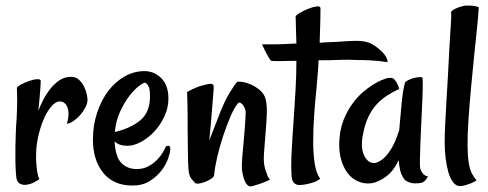

<svg xmlns="http://www.w3.org/2000/svg" viewBox="-20 -659 1763 693"><path d="M295.9 -299.8Q295.9 -286.1 288.6 -272Q281.2 -257.8 270.5 -245.1Q259.8 -232.4 246.6 -223.1Q233.4 -213.9 221.7 -211.9Q229.5 -242.2 226.6 -258.8Q223.6 -275.4 216.8 -283.2Q209 -292 197.3 -293Q179.7 -293 163.6 -272.9Q147.5 -252.9 135.7 -224.1Q124 -195.3 117.2 -162.6Q110.4 -129.9 110.4 -103.5Q109.4 -85 111.3 -67.4Q112.3 -52.7 114.7 -37.1Q117.2 -21.5 122.1 -12.7Q116.2 -7.8 103 -1Q89.8 5.9 75.7 7.8Q61.5 9.8 50.3 2.9Q39.1 -3.9 38.1 -26.4Q36.1 -47.9 35.6 -74.7Q35.2 -101.6 35.6 -128.4Q36.1 -155.3 37.1 -181.6Q38.1 -208 40 -230.5Q42 -273.4 42 -296.9Q42 -320.3 41 -341.8Q41 -345.7 54.2 -353Q67.4 -360.4 83.5 -366.2Q99.6 -372.1 113.3 -373Q127 -374 127 -367.2Q127 -356.4 124.5 -324.7Q122.1 -293 118.2 -258.8Q125 -277.3 136.2 -298.8Q147.5 -320.3 162.1 -338.9Q176.8 -357.4 195.3 -369.6Q213.9 -381.8 236.3 -381.8Q253.9 -381.8 265.1 -371.1Q276.4 -360.4 283.2 -346.7Q290 -333 293 -319.3Q295.9 -305.7 295.9 -299.8Z M458 10.7Q389.6 10.7 352.5 -35.2Q315.4 -81.1 315.4 -155.3Q315.4 -207 330.6 -252.4Q345.7 -297.9 371.1 -331.1Q396.5 -364.3 430.2 -383.3Q463.9 -402.3 501 -402.3Q537.1 -402.3 562.5 -376.5Q587.9 -350.6 587.9 -302.7Q587.9 -271.5 574.2 -240.7Q560.5 -210 538.6 -186Q516.6 -162.1 490.2 -147.5Q463.9 -132.8 439.5 -132.8Q423.8 -132.8 413.1 -136.7Q402.3 -140.6 393.6 -148.4Q396.5 -92.8 418 -70.8Q439.5 -48.8 473.6 -48.8Q497.1 -48.8 515.1 -58.6Q533.2 -68.4 545.9 -81.1Q558.6 -93.8 566.4 -106.9Q574.2 -120.1 577.1 -127Q580.1 -132.8 587.4 -132.8Q594.7 -132.8 594.7 -121.1Q594.7 -110.4 587.4 -88.4Q580.1 -66.4 563.5 -44.4Q546.9 -22.5 521 -5.9Q495.1 10.7 458 10.7ZM502.9 -360.4Q497.1 -360.4 481 -348.1Q464.8 -335.9 446.8 -312.5Q428.7 -289.1 413.6 -256.3Q398.4 -223.6 394.5 -182.6Q453.1 -196.3 487.3 -225.6Q521.5 -254.9 521.5 -311.5Q521.5 -339.8 514.6 -350.1Q507.8 -360.4 502.9 -360.4Z M752.9 -26.4Q752 -20.5 742.7 -14.2Q733.4 -7.8 721.2 -2.9Q709 2 698.2 3.4Q687.5 4.9 683.6 1Q679.7 -2.9 670.9 -13.7Q662.1 -24.4 660.2 -48.8Q658.2 -74.2 658.2 -112.8Q658.2 -151.4 657.2 -198.2V-237.3Q657.2 -254.9 656.7 -278.3Q656.2 -301.8 655.3 -327.1Q664.1 -332 673.3 -336.4Q682.6 -340.8 690.4 -343.8Q699.2 -347.7 707 -349.6Q727.5 -355.5 738.3 -356.4Q749 -357.4 751 -349.6Q752 -343.8 750 -321.3Q748 -301.8 745.1 -262.2Q742.2 -222.7 735.4 -152.3Q748 -183.6 756.3 -206.1Q764.6 -228.5 770.5 -242.2Q776.4 -258.8 781.2 -268.6Q786.1 -281.2 793.9 -296.9Q801.8 -312.5 810.1 -326.2Q818.4 -339.8 825.7 -350.6Q833 -361.3 836.9 -363.3Q839.8 -365.2 854.5 -363.3Q869.1 -361.3 885.7 -354Q902.3 -346.7 918 -333.5Q933.6 -320.3 938.5 -301.8Q944.3 -280.3 942.9 -245.1Q941.4 -210 938 -172.9Q934.6 -135.7 932.6 -102.5Q930.7 -69.3 936.5 -51.8Q938.5 -42 942.4 -34.2Q944.3 -26.4 947.8 -20Q951.2 -13.7 955.1 -10.7Q931.6 0 917 4.9Q902.3 9.8 894.5 11.7Q884.8 14.6 880.9 13.7Q872.1 10.7 865.7 -1Q859.4 -12.7 854.5 -38.1Q852.5 -45.9 853 -64Q853.5 -82 855.5 -105Q857.4 -127.9 859.9 -152.8Q862.3 -177.7 863.8 -199.7Q865.2 -221.7 866.2 -237.8Q867.2 -253.9 866.2 -259.8Q861.3 -277.3 852.5 -284.7Q843.8 -292 838.9 -286.1Q826.2 -271.5 812 -238.8Q797.9 -206.1 785.2 -167.5Q772.5 -128.9 763.7 -90.8Q754.9 -52.7 752.9 -26.4Z M1378.9 -434.6Q1368.2 -436.5 1350.1 -438.5Q1332 -440.4 1313.5 -441.4Q1292 -442.4 1267.6 -442.4Q1243.2 -444.3 1206.5 -442.9Q1169.9 -441.4 1129.9 -441.4Q1128.9 -416 1126.5 -389.6Q1124 -363.3 1122.1 -337.9Q1117.2 -291 1113.8 -242.2Q1110.4 -193.4 1110.4 -149.4Q1110.4 -105.5 1115.7 -69.8Q1121.1 -34.2 1135.7 -13.7Q1124 -4.9 1110.4 -0.5Q1096.7 3.9 1085.9 5.9Q1073.2 8.8 1060.5 8.8Q1048.8 8.8 1041 1Q1033.2 -6.8 1032.2 -26.4Q1030.3 -59.6 1031.7 -93.3Q1033.2 -127 1035.6 -164.1Q1038.1 -201.2 1041 -243.7Q1043.9 -286.1 1046.9 -336.9Q1049.8 -389.6 1049.8 -439.5Q1012.7 -438.5 987.3 -438.5Q961.9 -438.5 959 -439.5Q956.1 -441.4 952.1 -448.2Q948.2 -454.1 941.9 -465.8Q935.5 -477.5 925.8 -499Q944.3 -499 966.3 -499Q988.3 -499 1006.8 -500Q1028.3 -501 1049.8 -502Q1048.8 -517.6 1048.8 -535.2Q1047.9 -548.8 1047.9 -565.9Q1047.9 -583 1046.9 -597.7Q1046.9 -603.5 1061 -611.8Q1075.2 -620.1 1091.8 -627Q1108.4 -633.8 1122.6 -635.7Q1136.7 -637.7 1136.7 -628.9Q1136.7 -620.1 1136.2 -586.4Q1135.7 -552.7 1133.8 -504.9Q1143.6 -504.9 1148.4 -505.9Q1200.2 -507.8 1231.9 -510.3Q1263.7 -512.7 1284.2 -510.7Q1304.7 -508.8 1320.3 -501Q1335.9 -493.2 1355.5 -475.6Q1362.3 -469.7 1367.2 -462.9Q1372.1 -457 1375.5 -449.7Q1378.9 -442.4 1378.9 -434.6Z M1497.1 -49.8Q1499 -43 1502.9 -37.1Q1505.9 -32.2 1511.2 -27.8Q1516.6 -23.4 1524.4 -22.5Q1517.6 -8.8 1510.7 -3.9Q1506.8 -1 1503.9 0Q1495.1 2.9 1477.5 2.9Q1460 2.9 1443.4 -7.8Q1437.5 -12.7 1432.6 -22.5Q1427.7 -30.3 1424.3 -44.4Q1420.9 -58.6 1418.9 -81.1Q1405.3 -51.8 1388.2 -34.7Q1371.1 -17.6 1354.5 -9.8Q1335.9 1 1316.4 2.9Q1292 4.9 1270 -5.4Q1248 -15.6 1232.9 -36.6Q1217.8 -57.6 1210 -87.9Q1202.1 -118.2 1205.1 -156.2Q1208 -196.3 1220.7 -227.5Q1233.4 -258.8 1251 -283.2Q1268.6 -307.6 1288.1 -324.7Q1307.6 -341.8 1325.7 -353Q1343.8 -364.3 1356.9 -369.6Q1370.1 -375 1374 -376Q1384.8 -378.9 1392.6 -377.9Q1400.4 -377 1406.2 -369.1Q1408.2 -366.2 1411.1 -362.3Q1413.1 -358.4 1416 -352.1Q1418.9 -345.7 1420.9 -337.9Q1397.5 -327.1 1377 -314Q1356.4 -300.8 1339.4 -282.2Q1322.3 -263.7 1309.6 -237.3Q1296.9 -210.9 1290 -172.9Q1280.3 -125 1295.4 -95.7Q1310.5 -66.4 1336.9 -71.3Q1352.5 -76.2 1367.2 -89.8Q1379.9 -101.6 1394 -125Q1408.2 -148.4 1420.9 -189.5Q1425.8 -248 1429.2 -281.7Q1432.6 -315.4 1435.5 -333Q1439.5 -353.5 1441.4 -360.4Q1444.3 -365.2 1453.1 -369.6Q1461.9 -374 1472.7 -377Q1483.4 -379.9 1492.2 -380.4Q1501 -380.9 1503.9 -379.9Q1505.9 -378.9 1505.9 -356Q1505.9 -333 1504.4 -298.3Q1502.9 -263.7 1501 -223.1Q1499 -182.6 1497.6 -146.5Q1496.1 -110.4 1495.6 -83.5Q1495.1 -56.6 1497.1 -49.8Z M1708 -632.8Q1706.1 -597.7 1701.2 -551.8Q1696.3 -505.9 1690.9 -453.1Q1685.5 -400.4 1680.2 -342.8Q1674.8 -285.2 1670.9 -226.6Q1667 -168 1667.5 -131.3Q1668 -94.7 1671.9 -71.3Q1675.8 -47.9 1682.6 -34.2Q1689.5 -20.5 1700.2 -7.8Q1687.5 0 1676.8 3.9Q1666 7.8 1658.2 9.8Q1648.4 12.7 1640.6 12.7Q1626 12.7 1615.2 -1.5Q1604.5 -15.6 1598.1 -38.1Q1591.8 -60.5 1588.4 -88.4Q1585 -116.2 1585 -143.6Q1585 -172.9 1586.9 -211.4Q1588.9 -250 1591.3 -293.5Q1593.8 -336.9 1596.7 -384.3Q1599.6 -431.6 1601.6 -478.5Q1603.5 -514.6 1605.5 -543.9Q1607.4 -569.3 1608.4 -590.3Q1609.4 -611.3 1607.4 -615.2Q1613.3 -623 1622.1 -627Q1630.9 -630.9 1638.7 -633.8Q1648.4 -636.7 1658.2 -638.7H1676.8Q1684.6 -638.7 1693.4 -637.2Q1702.1 -635.7 1708 -632.8Z"/></svg>

Font: Rancho
Style: Regular
Weight: 400
Designer: Font Diner, Inc
Foundry: Font Diner, Inc
Version: Version 1.001